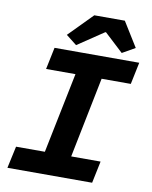

<svg xmlns="http://www.w3.org/2000/svg" viewBox="-93 -922 785 991"><g transform="rotate(10 300.0 -426.5)"><path d="M15 0 40 -115H191L277 -537H123L147 -652H591L567 -537H414L329 -115H483L459 0ZM254 -685 198 -729 320 -853H480L560 -724L493 -686L395 -777H391Z"/></g></svg>

Font: Source Code Pro ExtraLight
Style: Bold Italic
Weight: 700
Italic angle: -11°
Monospace: yes
Version: Version 1.016;hotconv 1.0.116;makeotfexe 2.5.65601